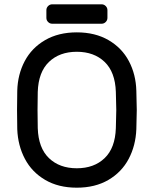

<svg xmlns="http://www.w3.org/2000/svg" viewBox="-20 -860 712 890"><path d="M59 0ZM612 -439Q614 -379 614 -350Q614 -321 612 -261Q609 -185 576.5 -123.5Q544 -62 482.5 -26Q421 10 336 10Q251 10 189.5 -26Q128 -62 95.5 -123.5Q63 -185 60 -261Q59 -291 59 -350Q59 -409 60 -439Q62 -515 94.5 -576.5Q127 -638 189 -674Q251 -710 336 -710Q421 -710 483 -674Q545 -638 577.5 -576.5Q610 -515 612 -439ZM155 -434Q154 -404 154 -350Q154 -296 155 -266Q158 -174 207 -127Q256 -80 336 -80Q416 -80 465 -127Q514 -174 517 -266Q519 -326 519 -350Q519 -374 517 -434Q514 -526 465 -573Q416 -620 336 -620Q256 -620 207 -573Q158 -526 155 -434ZM195 -777V-813Q195 -824 203 -832Q211 -840 222 -840H451Q462 -840 470 -832Q478 -824 478 -813V-777Q478 -766 470 -758Q462 -750 451 -750H222Q211 -750 203 -758Q195 -766 195 -777Z"/></svg>

Font: Hezaedrus
Style: Regular
Weight: 400
Designer: Hubert & Fischer
Foundry: Hubert & Fischer
Version: Version 1.10;September 3, 2019;FontCreator 11.5.0.2425 64-bi